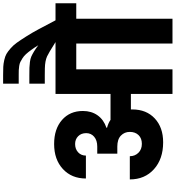

<svg xmlns="http://www.w3.org/2000/svg" viewBox="32 -1144 1112 1215"><g transform="rotate(-90 587.5 -536.0)"><path d="M756.8 0H601.1V-263.2H502.9V-253.9Q502.9 -165 446 -112.1Q389.2 -59.1 294.9 -59.1Q189.5 -59.1 124.8 -117.2Q60.1 -175.3 60.1 -270H207Q207 -237.8 228.5 -215.8Q250 -193.8 285.2 -193.8Q320.3 -193.8 340.6 -214.8Q360.8 -235.8 360.8 -270Q360.8 -303.7 337.4 -326.4Q314 -349.1 268.1 -349.1H223.1V-476.1H268.1Q307.1 -476.1 330.1 -495.6Q353 -515.1 353 -545.9Q353 -577.6 333.5 -596.9Q314 -616.2 284.2 -616.2Q252.4 -616.2 231.7 -597.2Q210.9 -578.1 210.9 -547.9H65.9Q65.9 -638.2 126 -693.6Q186 -749 284.2 -749Q379.4 -749 436.3 -699.2Q493.2 -649.4 493.2 -566.9Q493.2 -512.7 465.6 -473.9Q438 -435.1 387.2 -418V-414.1Q416 -406.7 437 -392.1H601.1V-740.2H929.2Q857.9 -785.2 838.9 -793.5Q810.1 -806.6 763.2 -807.6Q749 -808.1 720.2 -808.1H666V-905.8H716.8Q751 -905.8 766.8 -905.3Q782.7 -904.8 803.5 -902.1Q824.2 -899.4 837.9 -893.3Q851.6 -887.2 869.1 -876.7Q886.7 -866.2 909.2 -849.1Q893.6 -875 879.2 -894.5Q864.7 -914.1 852.8 -927.2Q840.8 -940.4 826.9 -949.2Q813 -958 803 -962.9Q793 -967.8 777.6 -970Q762.2 -972.2 752 -972.7Q741.7 -973.1 723.1 -973.1H666V-1071.8H720.2Q752.9 -1071.8 772.5 -1070.8Q792 -1069.8 815.7 -1064.5Q839.4 -1059.1 854 -1050.8Q868.7 -1042.5 889.2 -1024.7Q909.7 -1006.8 925.5 -984.6Q941.4 -962.4 964.8 -925.5Q988.3 -888.7 1011.2 -845.7Q1034.2 -802.7 1066.9 -740.2H1174.8V-608.9H1077.1V0H919.9V-608.9H756.8Z"/></g></svg>

Font: SVN-Poppins
Style: Bold
Weight: 700
Designer: Ninad Kale (Devanagari), Jonny Pinhorn (Latin)
Foundry: Indian Type Foundry
Version: Version 3.200;PS 1.000;hotconv 16.6.54;makeotf.lib2.5.65590